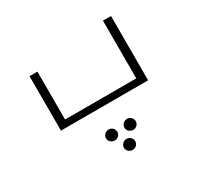

<svg xmlns="http://www.w3.org/2000/svg" viewBox="-144 -563 1043 1011"><g transform="rotate(-30 378.0 -57.0)"><path d="M594 -391V-40H161V-331H113V0H643V-391ZM367 154C367 134 351 120 333 120C315 120 298 135 298 154C298 173 315 187 333 187C351 187 367 173 367 154ZM445 120C427 120 410 135 410 154C410 173 427 187 445 187C463 187 479 173 479 154C479 134 463 120 445 120ZM390 210C372 210 355 225 355 244C355 263 372 277 390 277C408 277 424 263 424 244C424 224 408 210 390 210Z"/></g></svg>

Font: Sulaf Light
Style: Regular
Weight: 300
Designer: Bandar Raffah (Arabic) and Santiago Orozco (Latin)
Foundry: Caramella and Typemade
Version: Version 1.005;PS 001.005;hotconv 1.0.88;makeotf.lib2.5.64775